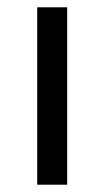

<svg xmlns="http://www.w3.org/2000/svg" viewBox="-20 -506 287 526"><path d="M81.9 0V-486H164V0Z"/></svg>

Font: SourceSans3VF
Style: Regular
Weight: 200
Designer: Paul D. Hunt
Foundry: Adobe
Version: Version 3.052;hotconv 1.1.0;makeotfexe 2.6.0